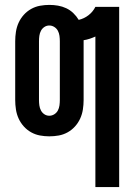

<svg xmlns="http://www.w3.org/2000/svg" viewBox="-20 -548 540 783"><path d="M369 215V-399Q358 -394 346 -390Q334 -386 321 -384V-140Q321 -121 318 -101.5Q315 -82 307 -64.5Q299 -47 286 -32.5Q273 -18 256 -8.5Q239 1 220 4.5Q201 8 181 8Q162 8 143 4.5Q124 1 107 -8.5Q90 -18 77 -32.5Q64 -47 56 -64.5Q48 -82 45 -101.5Q42 -121 42 -140V-380Q42 -399 45 -418.5Q48 -438 56 -455.5Q64 -473 77 -487.5Q90 -502 107 -511.5Q124 -521 143 -524.5Q162 -528 181 -528Q199 -528 216.5 -525Q234 -522 250 -514.5Q266 -507 279 -494.5Q292 -482 301 -467Q323 -472 341 -486Q359 -500 369 -520H466V215ZM181 -76Q192 -76 201.5 -82Q211 -88 216 -97.5Q221 -107 222.5 -118Q224 -129 224 -140V-380Q224 -391 222.5 -402Q221 -413 216 -422.5Q211 -432 201.5 -438Q192 -444 181 -444Q170 -444 161 -438Q152 -432 147 -422.5Q142 -413 140.5 -402Q139 -391 139 -380V-140Q139 -129 140.5 -118Q142 -107 147 -97.5Q152 -88 161 -82Q170 -76 181 -76Z"/></svg>

Font: Moesevka
Style: Bold
Weight: 700
Monospace: yes
Designer: Belleve Invis
Foundry: Belleve Invis
Version: Version 32.5.0; ttfautohint (v1.8.4)